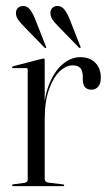

<svg xmlns="http://www.w3.org/2000/svg" viewBox="-20 -635 372 655"><path d="M128.5 -229.5Q128.5 -299 147 -345.8Q165.5 -392.5 194 -416.2Q222.5 -440 253.5 -440Q287 -440 305.5 -420.5Q324 -401 324 -370Q324 -349.5 314.8 -339.2Q305.5 -329 291.5 -329Q278.5 -329 270.8 -336.8Q263 -344.5 262.5 -361.5V-374Q262 -394 254 -403Q246 -412 227.5 -412Q205 -412 183.2 -391.2Q161.5 -370.5 147 -329.5Q132.5 -288.5 132.5 -228.5ZM132.5 -430.5V-253V-24.5Q132.5 -19.5 135.8 -16.2Q139 -13 145 -12L195 -6Q197.5 -5.5 198.2 -4.8Q199 -4 199 -2.5Q199 -1.5 198.2 -0.8Q197.5 0 195.5 0H25Q23.5 0 22.2 -1Q21 -2 21 -3Q21 -4 22.2 -5Q23.5 -6 26.5 -6.5L62.5 -11Q69 -12 71.8 -15Q74.5 -18 74.5 -22.5V-397.5Q74.5 -399.5 73.8 -401Q73 -402.5 70 -402.5H24Q23 -402.5 22 -403.5Q21 -404.5 21 -405Q21 -407 22 -407.5Q23 -408 25 -409L121.5 -434Q125 -435 126.2 -435.2Q127.5 -435.5 128.5 -435.5Q131 -435.5 131.8 -434Q132.5 -432.5 132.5 -430.5ZM100.5 -568.5 136.5 -477Q137.5 -475 137.8 -473.8Q138 -472.5 136.5 -471.5Q135.5 -471 134.2 -471.2Q133 -471.5 131.5 -473L60.5 -546Q49 -557.5 41.5 -568.2Q34 -579 34.5 -593Q35 -602 42 -608.5Q49 -615 60.5 -614.5Q73.5 -614 83 -601.5Q92.5 -589 100.5 -568.5ZM218 -568.5 254 -477Q255 -475 255.2 -473.8Q255.5 -472.5 254 -471.5Q253 -471 251.8 -471.2Q250.5 -471.5 249 -473L178 -546Q166.5 -557.5 159 -568.2Q151.5 -579 152 -593Q152.5 -602 159.2 -608.5Q166 -615 177.5 -614.5Q191 -614 200.5 -601.5Q210 -589 218 -568.5Z"/></svg>

Font: Fraunces 120pt Light
Style: Regular
Weight: 300
Version: Version 1.000;[b76b70a41]